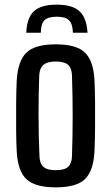

<svg xmlns="http://www.w3.org/2000/svg" viewBox="-20 -799 479 827"><path d="M220 8Q130 8 93 -28Q56 -64 52 -148Q50 -184 49.5 -239Q49 -294 49.5 -351.5Q50 -409 52 -452Q57 -537 94 -572.5Q131 -608 220 -608Q311 -608 347 -571.5Q383 -535 387 -452Q389 -412 389.5 -357.5Q390 -303 389.5 -247.5Q389 -192 387 -148Q383 -64 346.5 -28Q310 8 220 8ZM220 -66Q258 -66 273.5 -80.5Q289 -95 290 -125Q293 -215 293 -299.5Q293 -384 290 -475Q289 -506 273 -520Q257 -534 220 -534Q183 -534 166.5 -519Q150 -504 149 -474Q146 -398 146 -307Q146 -216 150 -126Q151 -95 167 -80.5Q183 -66 220 -66ZM93 -658H156Q156 -696 171.5 -711.5Q187 -727 225 -727Q262 -727 277.5 -711.5Q293 -696 294 -658H357Q353 -723 322 -751Q291 -779 225 -779Q157 -779 126.5 -751Q96 -723 93 -658Z"/></svg>

Font: Big Shoulders Text SemiBold
Style: Regular
Weight: 600
Designer: Patric King
Foundry: XO Type Co
Version: Version 1.000; ttfautohint (v1.8.2)